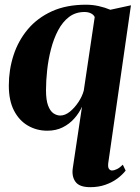

<svg xmlns="http://www.w3.org/2000/svg" viewBox="-20 -544 594 816"><path d="M440 149.5Q438 167 443.2 173.8Q448.5 180.5 455.5 180.5Q465.5 180.5 477.5 174.5Q489.5 168.5 502 156L514 181Q500.5 198.5 478.8 214.8Q457 231 428 241.2Q399 251.5 363.5 251.5Q317 251.5 300.5 228.2Q284 205 289.5 169.5L328.5 -90.5Q316.5 -64 295.8 -40.5Q275 -17 246.5 -2.8Q218 11.5 181 11.5Q136 11.5 98.8 -10Q61.5 -31.5 39.5 -74Q17.5 -116.5 17.5 -180.5Q17.5 -247.5 37.5 -309.2Q57.5 -371 98.2 -419.5Q139 -468 200.5 -496Q262 -524 345.5 -524Q373.5 -524 400 -518Q426.5 -512 449 -502.5L536.5 -521.5ZM382.5 -471.5Q378 -481.5 366.5 -487.2Q355 -493 339 -493Q301 -493 273.2 -471.8Q245.5 -450.5 226.8 -414.8Q208 -379 196.8 -335.5Q185.5 -292 180.5 -246.5Q175.5 -201 175.5 -160.5Q175.5 -118.5 184.5 -95Q193.5 -71.5 207.5 -62.2Q221.5 -53 236 -53Q256.5 -53 276.8 -69.2Q297 -85.5 313.2 -110Q329.5 -134.5 336 -159Z"/></svg>

Font: Merriweather 120pt ExtraBold
Style: Italic
Weight: 800
Italic angle: -7.8°
Version: Version 2.101